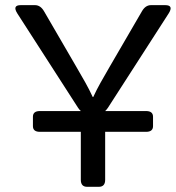

<svg xmlns="http://www.w3.org/2000/svg" viewBox="-20 -720 678 740"><path d="M46.9 -668Q26.4 -700.2 60.1 -700.2H114.7Q136.2 -700.2 149.9 -676.3L273.9 -462.9Q294.4 -427.7 309.1 -401.6Q323.7 -375.5 337.4 -346.2H339.4Q353 -375.5 367.7 -401.6Q382.3 -427.7 402.8 -462.9L526.9 -676.3Q540.5 -700.2 562 -700.2H616.7Q650.4 -700.2 629.9 -668L396 -304.7Q391.1 -297.4 385.3 -292H543Q569.8 -292 569.8 -270V-233.9Q569.8 -211.9 543 -211.9H385.3V-26.9Q385.3 0 360.8 0H315.9Q291.5 0 291.5 -26.9V-211.9H133.8Q106.9 -211.9 106.9 -233.9V-270Q106.9 -292 133.8 -292H291.5Q285.6 -297.4 280.8 -304.7Z"/></svg>

Font: Istok Web
Style: Regular
Weight: 400
Designer: Andrey V. Panov
Foundry: Andrey V. Panov
Version: Version 1.0.2g